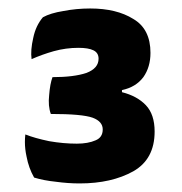

<svg xmlns="http://www.w3.org/2000/svg" viewBox="-20 -803 425 448"><path d="M98.6 -537.1Q171.9 -537.1 196.3 -528.3Q219.7 -519.5 219.7 -501Q219.7 -482.4 203.1 -475.6Q185.5 -467.8 159.2 -467.8Q127.9 -467.8 94.7 -473.6Q61.5 -480.5 39.1 -489.3Q38.1 -480.5 38.1 -471.7Q38.1 -455.1 42 -437.5Q46.9 -411.1 59.6 -388.7Q82 -381.8 110.4 -378.9Q138.7 -375 166 -375Q240.2 -375 291 -403.3Q340.8 -431.6 340.8 -496.1Q340.8 -536.1 320.3 -557.6Q299.8 -579.1 264.6 -587.9Q264.6 -589.8 264.6 -592.8Q296.9 -599.6 314.5 -623Q331.1 -646.5 331.1 -679.7Q331.1 -735.4 291 -758.8Q252 -783.2 190.4 -783.2Q158.2 -783.2 127.9 -777.3Q97.7 -772.5 80.1 -762.7Q63.5 -743.2 57.6 -714.8Q50.8 -685.5 53.7 -665Q78.1 -675.8 105.5 -683.6Q133.8 -691.4 163.1 -691.4Q186.5 -691.4 198.2 -685.5Q210 -679.7 210 -666Q210 -643.6 181.6 -632.8Q152.3 -623 102.5 -623Q96.7 -607.4 94.7 -581.1Q91.8 -555.7 98.6 -537.1Z"/></svg>

Font: cl
Style: Bold
Weight: 400
Designer: Mitja Miklavcic
Version: Version 7.504; 2011; Build 1021